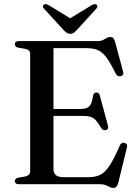

<svg xmlns="http://www.w3.org/2000/svg" viewBox="-20 -901 672 939"><path d="M201.5 -368H371.5Q403.5 -368 416.8 -381Q430 -394 434.5 -430.5Q436 -439.5 440 -443.8Q444 -448 450.5 -448.5Q464 -450 468.5 -433L508 -286.5Q510 -277.5 507.8 -272.2Q505.5 -267 498.5 -265Q491.5 -263 485.8 -265.2Q480 -267.5 475.5 -274Q461.5 -298.5 449.8 -311.5Q438 -324.5 423.8 -329.2Q409.5 -334 388 -334H201.5ZM52.5 -685Q52.5 -692 57.5 -696Q62.5 -700 73 -700H458.5Q473 -700 483 -705Q493 -710 501.2 -715Q509.5 -720 519 -720Q529 -720 534 -714.5Q539 -709 543 -695.5L582 -551Q585 -542.5 582 -536.8Q579 -531 571.5 -528.5Q563.5 -526.5 556.8 -529.5Q550 -532.5 545.5 -541.5Q526 -581.5 510.2 -606Q494.5 -630.5 478.5 -643.5Q462.5 -656.5 444.2 -661Q426 -665.5 402.5 -665.5H241.5V-74Q241.5 -54 253.8 -44.2Q266 -34.5 291 -34.5H415Q446.5 -34.5 469.8 -45.8Q493 -57 515.2 -90.2Q537.5 -123.5 566 -189.5Q569.5 -197.5 575 -200.5Q580.5 -203.5 588 -202.5Q596 -201 599.8 -195Q603.5 -189 600.5 -179L558.5 -7Q555 6 549.2 12Q543.5 18 533 18Q524 18 515.8 13.5Q507.5 9 497 4.5Q486.5 0 471 0H73Q62.5 0 57.5 -4.2Q52.5 -8.5 52.5 -15Q52.5 -27.5 68.5 -32L104 -38Q115.5 -41 121.5 -46.8Q127.5 -52.5 127.5 -62.5V-637.5Q127.5 -647.5 121.5 -653.5Q115.5 -659.5 104 -662L68.5 -668Q52.5 -672.5 52.5 -685ZM343 -799.5 217.5 -876Q202.5 -884.5 194 -878Q190.5 -875.5 190 -870Q189.5 -864.5 195.5 -858.5L291 -754Q299.5 -745.5 306.5 -740.5Q313.5 -735.5 323.5 -735.5Q333.5 -735.5 340.2 -740.5Q347 -745.5 355.5 -754L451 -858.5Q456.5 -864.5 456.2 -870Q456 -875.5 452.5 -878Q444 -884.5 429 -876L303.5 -799.5Z"/></svg>

Font: Fraunces 48pt
Style: Regular
Weight: 400
Version: Version 1.000;[b76b70a41]